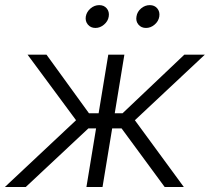

<svg xmlns="http://www.w3.org/2000/svg" viewBox="-41 -748 840 768"><path d="M-21.5 0 263.2 -267.1 69.3 -529.3H145L314.9 -294.9H353.5L392.1 -529.3H456.5L418 -294.9H449.2L696.3 -529.3H778.3L498.5 -267.1L694.3 0H617.7L445.3 -234.4H407.7L369.1 0H304.7L343.3 -234.4H312.5L62 0ZM543 -636.2Q523.9 -636.2 512.7 -649.7Q501.5 -663.1 504.9 -682.1Q507.8 -701.2 523.4 -714.4Q539.1 -727.5 558.1 -727.5Q577.1 -727.5 588.1 -714.4Q599.1 -701.2 596.2 -682.1Q593.3 -663.1 577.6 -649.7Q562 -636.2 543 -636.2ZM340.8 -636.2Q321.8 -636.2 310.5 -649.7Q299.3 -663.1 302.2 -682.1Q305.7 -701.2 321.3 -714.4Q336.9 -727.5 356 -727.5Q375 -727.5 386 -714.4Q397 -701.2 394 -682.1Q391.1 -663.1 375.2 -649.7Q359.4 -636.2 340.8 -636.2Z"/></svg>

Font: Inter 24pt Light
Style: Italic
Weight: 300
Italic angle: -9.3988°
Designer: Rasmus Andersson
Foundry: rsms
Version: Version 4.001;git-66647c0bb